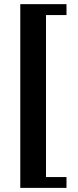

<svg xmlns="http://www.w3.org/2000/svg" viewBox="-20 -682 373 919"><path d="M77.1 -662.1H298.3V-609.9H200.2V165.5H298.3V217.3H77.1Z"/></svg>

Font: PT Astra Serif
Style: Bold
Weight: 700
Designer: A.Korolkova, I. Chaeva
Foundry: ParaType Ltd
Version: Version 1.002